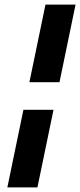

<svg xmlns="http://www.w3.org/2000/svg" viewBox="-20 -749 349 836"><path d="M108 -391H239L309 -729H178ZM12 67H143L213 -271H82Z"/></svg>

Font: Mona Sans
Style: Bold Italic
Weight: 700
Italic angle: -11.7°
Designer: Deni Anggara
Foundry: GitHub
Version: Version 2.000;Glyphs 3.2.3 (3260)